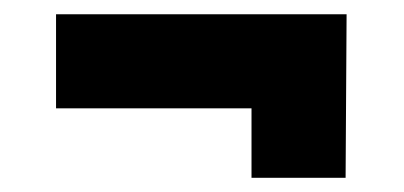

<svg xmlns="http://www.w3.org/2000/svg" viewBox="-20 -440 570 271"><path d="M469.2 -419.9 467.8 -189H335V-287.1H59.1V-419.9Z"/></svg>

Font: Righteous
Style: Regular
Weight: 400
Version: Version 1.000